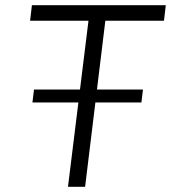

<svg xmlns="http://www.w3.org/2000/svg" viewBox="-20 -720 659 740"><path d="M612 -640H386L308 0H242L321 -640H96L103 -700H619ZM525 -325H105L111 -375H531Z"/></svg>

Font: Kulim Park Light
Style: Italic
Weight: 300
Italic angle: -8°
Designer: Noponies / Dale Sattler
Foundry: Noponies
Version: Version 1.000; ttfautohint (v1.8.3)